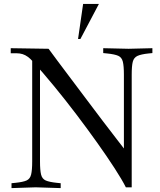

<svg xmlns="http://www.w3.org/2000/svg" viewBox="-20 -960 821 984"><path d="M625 0Q606 -38 567.5 -97.5Q529 -157 478.5 -228Q428 -299 371.5 -373.5Q315 -448 257.5 -518Q200 -588 149 -644Q136 -659 123 -668.5Q110 -678 96 -682.5Q82 -687 65 -687H35V-713L229 -710Q243 -691 273 -650.5Q303 -610 342.5 -558Q382 -506 424.5 -449Q467 -392 507.5 -339Q548 -286 580 -244.5Q612 -203 629 -181L615 -156V-577Q615 -622 609.5 -644Q604 -666 586 -674Q568 -682 529 -686L509 -688V-713L639 -710L761 -713V-688L741 -686Q703 -682 684.5 -673.5Q666 -665 660.5 -643.5Q655 -622 655 -577V0ZM39 4V-21L59 -23Q98 -27 116 -35Q134 -43 139.5 -65.5Q145 -88 145 -133V-659L185 -658V-133Q185 -88 190.5 -65.5Q196 -43 214.5 -35Q233 -27 271 -23L291 -21V4L163 0ZM380 -760 406 -940H487L392 -760Z"/></svg>

Font: Baskervville SC
Style: Regular
Weight: 400
Designer: Alexis Faudot, Rémi Forte, Morgane Pierson, Rafael Ribas, Tanguy Vanlaeys, Rosalie Wagner, Thomas Huot-Marchand
Foundry: ANRT
Version: Version 1.100